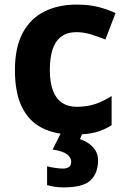

<svg xmlns="http://www.w3.org/2000/svg" viewBox="-20 -576 554 836"><path d="M300 10Q219 10 162 -19.5Q105 -49 75 -111Q45 -173 45 -270Q45 -370 79 -433Q113 -496 173.5 -526Q234 -556 313 -556Q369 -556 410.5 -545Q452 -534 483 -519L439 -404Q404 -418 373.5 -427Q343 -436 313 -436Q274 -436 248 -417.5Q222 -399 209.5 -362.5Q197 -326 197 -271Q197 -217 210.5 -181.5Q224 -146 250 -128.5Q276 -111 313 -111Q360 -111 396 -123.5Q432 -136 466 -158V-31Q432 -9 394.5 0.5Q357 10 300 10ZM407 122Q407 178 374.5 209Q342 240 256 240Q234 240 216.5 237Q199 234 185 230V148Q199 152 219.5 155Q240 158 255 158Q269 158 279.5 151.5Q290 145 290 128Q290 110 272 96Q254 82 209 75L247 0H341L328 30Q348 36 366 48.5Q384 61 395.5 79Q407 97 407 122Z"/></svg>

Font: Noto Sans Cham
Style: Regular
Weight: 400
Designer: Monotype Design Team
Foundry: Monotype Imaging Inc.
Version: Version 2.002